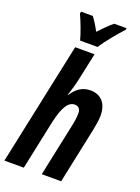

<svg xmlns="http://www.w3.org/2000/svg" viewBox="-183 -1041 812 1116"><g transform="rotate(20 223.0 -483.0)"><path d="M169 -806H277C300 -844 364 -922 396 -955L398 -966H322C299 -948 271 -920 239 -886C221 -921 203 -948 189 -966H117L114 -954C133 -914 159 -845 169 -806ZM-6 0H114L178 -303C201 -409 231 -446 268 -446C293 -446 304 -429 304 -405C304 -378 299 -348 292 -317L225 0H345L418 -346C424 -376 430 -412 430 -437C430 -511 391 -555 326 -555C276 -555 240 -530 211 -484H209C220 -519 232 -558 239 -592L275 -760H155Z"/></g></svg>

Font: Noto Sans ExtraCondensed
Style: Bold Italic
Weight: 700
Width: 2
Italic angle: -12°
Designer: Monotype Design Team
Foundry: Monotype Imaging Inc.
Version: Version 2.013